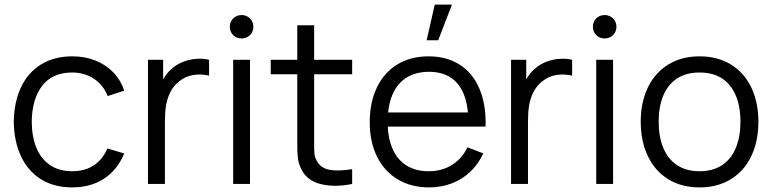

<svg xmlns="http://www.w3.org/2000/svg" viewBox="-20 -800 3358 835"><path d="M294 15Q214.3 15 157.4 -21Q100.5 -57 70.8 -121.4Q41 -185.8 40 -270Q41 -355.7 71.1 -419.9Q101.2 -484.2 158.2 -519.6Q215.3 -555 294.7 -555Q348.7 -555 394.6 -536.9Q440.5 -518.8 472.9 -485.1Q505.3 -451.3 520.3 -405.7L448.3 -382.3Q429.3 -430.5 388.3 -457.6Q347.3 -484.7 294 -484.7Q207.7 -484.7 163.3 -426.7Q119 -368.7 118 -270Q118.7 -204.5 138.7 -156.3Q158.7 -108.2 198 -81.8Q237.3 -55.3 294 -55.3Q348.7 -55.3 387.4 -80.5Q426.2 -105.7 446.7 -154.3L520.3 -132.7Q490.3 -60.7 432.3 -22.8Q374.3 15 294 15Z M623.5 0V-540H689.5V-410L676.5 -427Q685.5 -450.7 699.9 -471.1Q714.3 -491.5 731.5 -504.7Q751.8 -522.3 779.7 -532.4Q807.5 -542.5 836.2 -544.2Q864.8 -546 889.2 -540V-471Q855.8 -479 821.8 -474Q787.7 -469 759.8 -446.7Q734.2 -426.7 720.3 -398.4Q706.5 -370.2 701.8 -340.2Q697.2 -310.3 697.2 -269.3V0Z M994 0V-540H1067.3V0ZM1030.7 -632.8Q1016.2 -632.8 1004.5 -639.5Q992.8 -646.2 986.2 -657.8Q979.5 -669.5 979.5 -683.5Q979.5 -697.8 986.2 -709.5Q992.8 -721.2 1004.5 -727.8Q1016.2 -734.5 1030.7 -734.5Q1044.8 -734.5 1056.6 -727.8Q1068.3 -721.2 1075.1 -709.5Q1081.8 -697.8 1081.8 -683.5Q1081.8 -669.5 1075.1 -657.8Q1068.3 -646.2 1056.6 -639.5Q1044.8 -632.8 1030.7 -632.8Z M1511.5 0Q1436.5 15.5 1375.8 0.8Q1315.2 -13.8 1290.2 -64.3Q1278.3 -88.8 1275.4 -113.8Q1272.5 -138.8 1272.8 -181.5V-195.7V-690H1346.2V-198.3V-182.3Q1345.7 -149.8 1347.4 -132.6Q1349.2 -115.3 1357.2 -101.3Q1374.3 -69.3 1411.7 -61.8Q1449 -54.3 1511.5 -64.3ZM1157.5 -477V-540H1511.5V-477Z M1870.7 -780 1835.5 -625H1885.8L1945.5 -780ZM1846.3 15Q1768.3 15 1709.9 -19.8Q1651.5 -54.7 1619.8 -118.7Q1588 -182.7 1588 -267.7Q1588 -355.3 1619.4 -420.2Q1650.8 -485.2 1708.5 -520.1Q1766.2 -555 1843.7 -555Q1923 -555 1979.8 -518.4Q2036.7 -481.8 2065.6 -412.9Q2094.5 -344 2091.8 -249.3H2017V-275.3Q2015.7 -345.5 1996 -392.6Q1976.3 -439.7 1938.5 -463.7Q1900.7 -487.7 1845.7 -487.7Q1788 -487.7 1747.7 -462.2Q1707.3 -436.8 1686.7 -388.2Q1666 -339.5 1666 -270Q1666 -202.2 1686.7 -154.1Q1707.3 -106 1747.3 -80.7Q1787.3 -55.3 1843.7 -55.3Q1901.2 -55.3 1944.6 -82Q1988 -108.7 2013 -159.3L2081.7 -133Q2060.3 -86.2 2025.2 -52.9Q1990 -19.7 1944.3 -2.3Q1898.7 15 1846.3 15ZM1640 -249.3V-311H2052.7V-249.3Z M2202.5 0V-540H2268.5V-410L2255.5 -427Q2264.5 -450.7 2278.9 -471.1Q2293.3 -491.5 2310.5 -504.7Q2330.8 -522.3 2358.7 -532.4Q2386.5 -542.5 2415.2 -544.2Q2443.8 -546 2468.2 -540V-471Q2434.8 -479 2400.8 -474Q2366.7 -469 2338.8 -446.7Q2313.2 -426.7 2299.3 -398.4Q2285.5 -370.2 2280.8 -340.2Q2276.2 -310.3 2276.2 -269.3V0Z M2573 0V-540H2646.3V0ZM2609.7 -632.8Q2595.2 -632.8 2583.5 -639.5Q2571.8 -646.2 2565.2 -657.8Q2558.5 -669.5 2558.5 -683.5Q2558.5 -697.8 2565.2 -709.5Q2571.8 -721.2 2583.5 -727.8Q2595.2 -734.5 2609.7 -734.5Q2623.8 -734.5 2635.6 -727.8Q2647.3 -721.2 2654.1 -709.5Q2660.8 -697.8 2660.8 -683.5Q2660.8 -669.5 2654.1 -657.8Q2647.3 -646.2 2635.6 -639.5Q2623.8 -632.8 2609.7 -632.8Z M3022.2 15Q2943 15 2885.3 -21.1Q2827.7 -57.2 2797.1 -121.9Q2766.5 -186.7 2766.5 -270.7Q2766.5 -355.2 2797.6 -419.6Q2828.7 -484 2886.6 -519.5Q2944.5 -555 3022.2 -555Q3101.7 -555 3159.4 -519.1Q3217.2 -483.2 3247.7 -418.8Q3278.2 -354.5 3278.2 -270.7Q3278.2 -185.7 3247.4 -121.1Q3216.7 -56.5 3158.8 -20.8Q3100.8 15 3022.2 15ZM3022.2 -55.3Q3080.7 -55.3 3120.6 -82.1Q3160.5 -108.8 3180.3 -157.4Q3200.2 -206 3200.2 -270.7Q3200.2 -370.5 3154.7 -427.6Q3109.2 -484.7 3022.2 -484.7Q2963 -484.7 2923.2 -457.8Q2883.5 -431 2864 -383Q2844.5 -335 2844.5 -270.7Q2844.5 -205 2864.8 -156.5Q2885 -108 2924.8 -81.7Q2964.5 -55.3 3022.2 -55.3Z"/></svg>

Font: Hauora
Style: Regular
Weight: 400
Designer: Wayne Shih
Foundry: WCYS
Version: Version 1.001